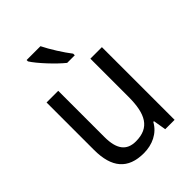

<svg xmlns="http://www.w3.org/2000/svg" viewBox="-221 -878 1001 1001"><g transform="rotate(-45 279.5 -378.0)"><path d="M258 -766H156V-756C180 -717 251 -641 295 -606H351V-618C322 -655 280 -721 258 -766ZM481 -536H396V-255C396 -129 361 -63 259 -63C191 -63 159 -106 159 -195V-536H73V-186C73 -56 128 10 245 10C307 10 365 -16 395 -71H400L412 0H481Z"/></g></svg>

Font: Noto Sans Lao SemiCondensed
Style: Regular
Weight: 400
Width: 4
Designer: Monotype Design Team
Foundry: Monotype Imaging Inc.
Version: Version 2.003